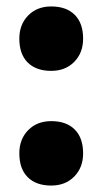

<svg xmlns="http://www.w3.org/2000/svg" viewBox="-20 -565 318 596"><path d="M139 11Q92 11 66 -15Q40 -41 40 -89Q40 -133 67.5 -161Q95 -189 139 -189Q186 -189 212 -163Q238 -137 238 -89Q238 -45 210.5 -17Q183 11 139 11ZM139 -345Q92 -345 66 -371Q40 -397 40 -445Q40 -489 67.5 -517Q95 -545 139 -545Q186 -545 212 -519Q238 -493 238 -445Q238 -401 210.5 -373Q183 -345 139 -345Z"/></svg>

Font: Lexend Deca Black
Style: Regular
Weight: 900
Designer: Bonnie Shaver-Troup, Thomas Jockin
Foundry: Lexend
Version: Version 1.007